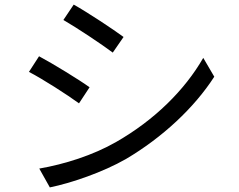

<svg xmlns="http://www.w3.org/2000/svg" viewBox="-20 -788 1040 836"><path d="M301 -768 256 -701C315 -667 423 -595 471 -559L518 -627C475 -659 360 -735 301 -768ZM151 -54 197 28C290 9 428 -38 529 -96C688 -190 826 -319 913 -454L865 -536C784 -395 652 -265 486 -170C385 -112 261 -73 151 -54ZM150 -543 106 -475C166 -444 275 -374 324 -338L370 -408C326 -440 210 -511 150 -543Z"/></svg>

Font: Noto Sans CJK JP Regular
Style: Regular
Weight: 400
Designer: Ryoko NISHIZUKA (kana & ideographs); Paul D. Hunt (Latin, Greek & Cyrillic); Wenlong ZHANG (bopomofo); Sandoll Communica
Foundry: Adobe Systems Incorporated
Version: Version 1.001;PS 1.001;hotconv 1.0.78;makeotf.lib2.5.61930